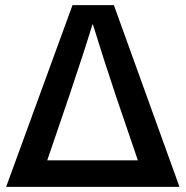

<svg xmlns="http://www.w3.org/2000/svg" viewBox="-20 -732 727 752"><path d="M4 0 264 -712H426L683 0ZM435 -353Q386 -499 344 -636H342Q310 -531 250 -353L165 -104H520Z"/></svg>

Font: CST
Style: Medium
Weight: 500
Version: Version 1.00